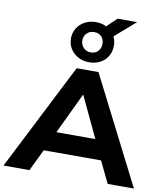

<svg xmlns="http://www.w3.org/2000/svg" viewBox="-110 -1158 1079 1247"><g transform="rotate(10 429.0 -534.0)"><path d="M-1 0 357 -705H501L859 0H686L592 -195L663 -143H194L264 -195L170 0ZM427 -541 281 -234 249 -273H608L575 -234L430 -541ZM429 -757Q389 -757 356.5 -774.5Q324 -792 305.5 -822Q287 -852 287 -890Q287 -927 305.5 -957Q324 -987 356.5 -1004.5Q389 -1022 429 -1022Q448 -1022 465.5 -1018Q483 -1014 498 -1006L563 -1068H692L556 -950Q563 -937 566.5 -921.5Q570 -906 570 -890Q570 -852 552 -821.5Q534 -791 502 -774Q470 -757 429 -757ZM429 -822Q459 -822 477 -841.5Q495 -861 495 -890Q495 -919 477 -937.5Q459 -956 429 -956Q400 -956 381 -937.5Q362 -919 362 -890Q362 -861 381 -841.5Q400 -822 429 -822Z"/></g></svg>

Font: Nunito Sans 10pt SemiExpanded ExtraBold
Style: Regular
Weight: 800
Width: 6
Designer: Vernon Adams
Foundry: Vernon Adams
Version: Version 3.101;gftools[0.9.27]